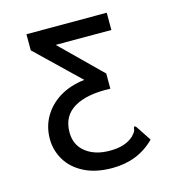

<svg xmlns="http://www.w3.org/2000/svg" viewBox="-97 -708 745 806"><g transform="rotate(-15 275.0 -305.0)"><path d="M294 13Q222 13 172 -12.5Q122 -38 96.5 -80.5Q71 -123 71 -173Q71 -226 96.5 -269.5Q122 -313 167.5 -340.5Q213 -368 275 -375L90 -553V-623H439V-548H197L371 -377V-311Q270 -315 214 -282Q158 -249 158 -178Q158 -123 198 -91.5Q238 -60 302 -60Q337 -60 362 -68Q387 -76 406 -93Q417 -105 420.5 -111.5Q424 -118 424 -127L429 -133L436 -126L479 -61Q406 13 294 13Z"/></g></svg>

Font: Inconsolata SemiExpanded Medium
Style: Regular
Weight: 500
Width: 6
Monospace: yes
Designer: Raph Levien, Cyreal, Brenton Simpson
Foundry: Raph Levien, Cyreal, Google
Version: Version 3.001; ttfautohint (v1.8.2.53-6de2)